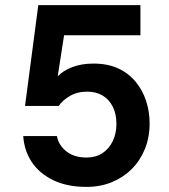

<svg xmlns="http://www.w3.org/2000/svg" viewBox="-20 -720 663 752"><path d="M319 12Q243 12 189 -14Q135 -40 105 -84.5Q75 -129 71 -187H203Q209 -152 239.5 -127.5Q270 -103 319 -103Q355 -103 381 -120Q407 -137 421.5 -167Q436 -197 436 -235Q436 -274 421.5 -302.5Q407 -331 381.5 -346Q356 -361 322 -361Q282 -361 253.5 -344Q225 -327 210 -305H78L130 -700H530V-582H231L206 -421Q228 -444 264 -457.5Q300 -471 346 -471Q402 -471 443 -452Q484 -433 511.5 -399.5Q539 -366 552.5 -324Q566 -282 566 -237Q566 -182 547.5 -136.5Q529 -91 496 -58Q463 -25 418 -6.5Q373 12 319 12Z"/></svg>

Font: DM Sans 9pt
Style: Bold
Weight: 700
Version: Version 4.004;gftools[0.9.30]